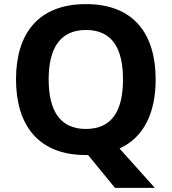

<svg xmlns="http://www.w3.org/2000/svg" viewBox="-20 -745 836 935"><path d="M738 -358C738 -580 631 -725 399 -725C165 -725 58 -580 58 -359C58 -137 165 10 398 10H409L540 170H734L562 -22C682 -76 738 -198 738 -358ZM217 -358C217 -508 271 -599 399 -599C527 -599 579 -508 579 -358C579 -208 527 -117 398 -117C271 -117 217 -208 217 -358Z"/></svg>

Font: Noto Sans Javanese
Style: Bold
Weight: 700
Designer: Monotype Design Team
Foundry: Monotype Imaging Inc.
Version: Version 2.005